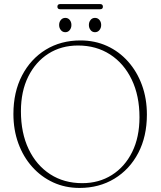

<svg xmlns="http://www.w3.org/2000/svg" viewBox="-20 -911 790 945"><path d="M376 -712Q447 -712 506.8 -684.8Q566.5 -657.5 610.5 -608Q654.5 -558.5 678.8 -492Q703 -425.5 703 -347Q703 -239.5 660.5 -158.2Q618 -77 543 -31.5Q468 14 371.5 14Q301 14 241.8 -13.2Q182.5 -40.5 138.5 -89.8Q94.5 -139 70.2 -205.5Q46 -272 46 -350Q46 -458 88.5 -539.5Q131 -621 205.2 -666.5Q279.5 -712 376 -712ZM666.5 -334Q666.5 -440 628.2 -519.5Q590 -599 521.8 -643Q453.5 -687 364 -687Q281.5 -687 218.2 -646.8Q155 -606.5 119 -534Q83 -461.5 83 -363.5Q83 -256.5 121 -177Q159 -97.5 227 -53.5Q295 -9.5 385 -9.5Q467 -9.5 530.8 -49.8Q594.5 -90 630.5 -162.8Q666.5 -235.5 666.5 -334ZM301.5 -752.5Q288 -752.5 279.5 -763Q271 -773.5 271 -788Q271 -802.5 279.5 -812.8Q288 -823 301.5 -823Q315 -823 323.2 -812.8Q331.5 -802.5 331.5 -788Q331.5 -773.5 323.2 -763Q315 -752.5 301.5 -752.5ZM447.5 -752.5Q434 -752.5 425.8 -763Q417.5 -773.5 417.5 -788Q417.5 -802.5 425.8 -812.8Q434 -823 447.5 -823Q461 -823 469.5 -812.8Q478 -802.5 478 -788Q478 -773.5 469.5 -763Q461 -752.5 447.5 -752.5ZM262.5 -878Q262.5 -891 276.5 -891H472.5Q486.5 -891 486.5 -878Q486.5 -865.5 472.5 -865.5H276.5Q262.5 -865.5 262.5 -878Z"/></svg>

Font: Fraunces 72pt S050 Thin
Style: Regular
Weight: 100
Version: Version 1.000; ttfautohint (v1.8.3)